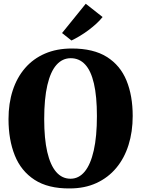

<svg xmlns="http://www.w3.org/2000/svg" viewBox="-20 -1018 772 1049"><path d="M361 11.5Q243 12.5 169 -35.5Q95 -83.5 60.8 -169Q26.5 -254.5 26.5 -367Q26.5 -453 49.5 -523.8Q72.5 -594.5 117 -646Q161.5 -697.5 225.8 -725.2Q290 -753 372.5 -753Q490.5 -753 563.8 -707Q637 -661 671 -578.2Q705 -495.5 705 -384.5Q705 -298 682.2 -225.8Q659.5 -153.5 615.2 -100.5Q571 -47.5 507 -18Q443 11.5 361 11.5ZM365.5 -41.5Q410.5 -41.5 442.8 -80.5Q475 -119.5 492.2 -195.8Q509.5 -272 509.5 -383.5Q509.5 -491.5 493.2 -561.5Q477 -631.5 445 -665.8Q413 -700 366.5 -700Q321 -700 288.5 -663.5Q256 -627 238.8 -553Q221.5 -479 221.5 -367Q221.5 -260 238.2 -187.8Q255 -115.5 287 -78.5Q319 -41.5 365.5 -41.5ZM370 -797 319 -837.5 448.5 -997.5 540.5 -925Q525 -905.5 504.8 -887.2Q484.5 -869 462 -852.2Q439.5 -835.5 416.2 -821.5Q393 -807.5 371 -797Z"/></svg>

Font: Merriweather 60pt Black
Style: Regular
Weight: 900
Version: Version 2.100